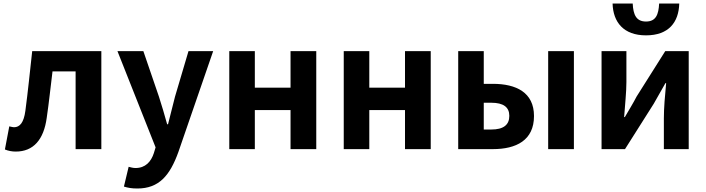

<svg xmlns="http://www.w3.org/2000/svg" viewBox="-20 -852 4033 1097"><path d="M70 14C171 14 230 -54 247 -179C260 -267 269 -356 280 -444H412V0H559V-560H164C151 -443 140 -332 125 -219C116 -151 93 -125 60 -125C55 -125 46 -127 33 -130L8 2C27 10 48 14 70 14Z M765 225C889 225 951 150 999 17L1198 -560H1057L980 -300C967 -248 953 -194 940 -142H935C919 -198 905 -249 888 -300L799 -560H651L869 -10L859 23C843 72 811 108 754 108C741 108 726 104 715 101L688 214C711 221 732 225 765 225Z M1436 -560H1290V0H1436V-223H1640V0H1787V-560H1640V-351H1436Z M2090 -560H1944V0H2090V-223H2294V0H2441V-560H2294V-351H2090Z M2744 -560H2598V0H2796C2929 0 3031 -50 3031 -189C3031 -324 2929 -373 2796 -373H2744ZM3259 -560H3112V0H3259ZM2787 -112H2744V-265H2787C2856 -265 2890 -240 2890 -190C2890 -138 2856 -112 2787 -112Z M3671 -650C3801 -650 3858 -725 3861 -832H3746C3743 -768 3727 -729 3671 -729C3615 -729 3598 -768 3595 -832H3480C3483 -725 3543 -650 3671 -650ZM3559 -560H3417V0H3551L3715 -259C3734 -291 3763 -345 3782 -377H3786C3779 -305 3773 -233 3773 -176V0H3915V-560H3781L3617 -300C3601 -268 3568 -214 3550 -183H3546C3551 -252 3559 -327 3559 -383Z"/></svg>

Font: Spoqa Han Sans Neo Bold
Style: Bold
Weight: 700
Designer: [Spoqa Han Sans Neo] Dong-huui Kim  Younghwa Kang  Yujin Lee  [Noto Sans] Ryoko NISHIZUKA  (kana & ideographs); Paul D. 
Foundry: Spoqa (http://www.spoqa-han-sans.com)
Version: Version 1.100;hotconv 1.0.109;makeotfexe 2.5.65596